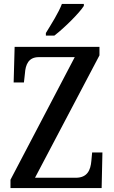

<svg xmlns="http://www.w3.org/2000/svg" viewBox="-20 -951 575 971"><path d="M212 -784V-771H255C307 -811 382 -886 404 -921V-931H293C276 -886 240 -830 212 -784ZM33 0H494L498 -180H446L442 -137C438 -91 422 -52 363 -52H157L483 -671V-714H54L49 -534H101L106 -579C109 -624 124 -662 176 -662H358L33 -42Z"/></svg>

Font: Noto Serif Georgian Condensed Medium
Style: Regular
Weight: 500
Width: 3
Designer: Monotype Design Team, Akaki Razmadze
Foundry: Google LLC
Version: Version 2.003